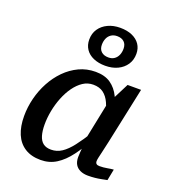

<svg xmlns="http://www.w3.org/2000/svg" viewBox="-149 -933 946 1057"><g transform="rotate(20 324.5 -405.0)"><path d="M501 -364 462 -334Q454 -378 439.5 -410Q425 -442 401.5 -459.5Q378 -477 342 -477Q309 -477 282 -459Q255 -441 233 -410.5Q211 -380 195.5 -341Q180 -302 172 -260.5Q164 -219 164 -180Q164 -142 172 -115Q180 -88 197.5 -74.5Q215 -61 244 -61Q278 -61 306.5 -80Q335 -99 364 -136.5Q393 -174 427 -229L446 -198Q412 -134 376.5 -86.5Q341 -39 300.5 -13.5Q260 12 209 12Q154 12 116.5 -12Q79 -36 60.5 -80Q42 -124 42 -185Q42 -237 55 -289Q68 -341 93 -387.5Q118 -434 153.5 -470Q189 -506 233.5 -527Q278 -548 330 -548Q384 -548 418.5 -524Q453 -500 473 -458.5Q493 -417 501 -364ZM598 -540 528 -210Q520 -173 514 -148Q508 -123 505 -109Q502 -95 502 -88Q502 -77 508 -72Q514 -67 526 -67Q549 -67 570.5 -71Q592 -75 607 -76L594 -10Q579 -7 561.5 -3.5Q544 0 525 2Q506 4 484 4Q458 4 438.5 -5Q419 -14 409 -31Q399 -48 399 -74Q399 -84 400.5 -105.5Q402 -127 405 -157L397 -148L451 -412L458 -420L519 -540ZM374 -773Q353 -773 338.5 -763Q324 -753 317 -736.5Q310 -720 310 -700Q310 -674 325.5 -660Q341 -646 367 -646Q388 -646 402 -656Q416 -666 423 -682.5Q430 -699 430 -719Q430 -745 415 -759Q400 -773 374 -773ZM506 -717Q506 -681 488 -654Q470 -627 438.5 -612Q407 -597 366 -597Q327 -597 297 -610Q267 -623 251 -647Q235 -671 235 -703Q235 -739 253 -765.5Q271 -792 302.5 -807Q334 -822 374 -822Q415 -822 444.5 -809Q474 -796 490 -772.5Q506 -749 506 -717Z"/></g></svg>

Font: Roboto Serif Medium
Style: Italic
Weight: 500
Italic angle: -10°
Designer: Greg Gazdowicz
Foundry: Commercial Type
Version: Version 1.008